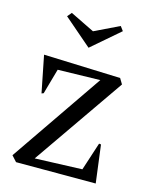

<svg xmlns="http://www.w3.org/2000/svg" viewBox="-96 -667 572 731"><g transform="rotate(15 190.0 -302.0)"><path d="M18.1 -22 267.1 -384.8 100.1 -380.9 71.8 -280.8 64 -277.8 35.2 -422.9 337.9 -412.1 351.1 -390.1 103 -32.2 289.1 -39.1 325.2 -149.9 333 -148.9 352.1 0H38.1ZM82 -586.9 96.2 -604 191.9 -557.1 289.1 -604 301.8 -586.9 191.9 -492.2Z"/></g></svg>

Font: Halibut Cnd
Style: Regular
Weight: 400
Width: 3
Designer: Matteo Maggi
Foundry: Collletttivo
Version: Version 3.080 | FøM Fix